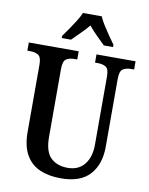

<svg xmlns="http://www.w3.org/2000/svg" viewBox="-100 -1003 839 1084"><g transform="rotate(10 319.5 -460.5)"><path d="M324 10Q255 10 203.5 -12.5Q152 -35 123.5 -85Q95 -135 95 -217V-602Q95 -645 76.5 -656Q58 -667 30 -667H14V-714H300V-667H284Q256 -667 237.5 -655.5Q219 -644 219 -598V-210Q219 -124 255.5 -89.5Q292 -55 352 -55Q414 -55 448 -97Q482 -139 482 -211V-602Q482 -645 464 -656Q446 -667 418 -667H402V-714H626V-667H609Q581 -667 562.5 -655.5Q544 -644 544 -598V-209Q544 -109 490.5 -49.5Q437 10 324 10ZM193 -784Q207 -803 225 -829Q243 -855 260 -882Q277 -909 286 -931H394Q403 -909 420 -882Q437 -855 455 -829Q473 -803 487 -784V-771H434Q415 -790 387 -817.5Q359 -845 340 -869Q320 -844 293 -818Q266 -792 246 -771H193Z"/></g></svg>

Font: Noto Serif Lao Condensed SemiBold
Style: Regular
Weight: 600
Width: 3
Designer: Monotype Design Team
Foundry: Monotype Imaging Inc.
Version: Version 2.003; ttfautohint (v1.8.4.7-5d5b)